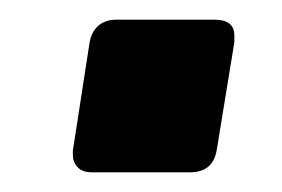

<svg xmlns="http://www.w3.org/2000/svg" viewBox="-20 -173 286 195"><path d="M54 -16V-20L71 -130Q73 -141 80 -147Q87 -153 98 -153H198Q218 -153 218 -137V-130L200 -20Q196 2 173 2H73Q64 2 59 -3Q54 -8 54 -16Z"/></svg>

Font: Exo ExtraBold
Style: Italic
Weight: 800
Italic angle: -9°
Designer: Natanael Gama
Foundry: Natanael Gama
Version: Version 1.500; ttfautohint (v1.6)